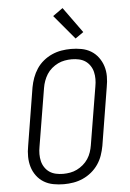

<svg xmlns="http://www.w3.org/2000/svg" viewBox="-63 -1021 727 1075"><g transform="rotate(-5 300.0 -483.5)"><path d="M252 8Q222 8 193 2.5Q164 -3 140 -17.5Q116 -32 99 -55Q82 -78 74 -105Q66 -132 65.5 -162Q65 -192 71 -223L124 -548Q129 -575 138.5 -601Q148 -627 163.5 -650.5Q179 -674 201.5 -692.5Q224 -711 250 -722.5Q276 -734 303 -738.5Q330 -743 357 -743Q387 -743 416 -737.5Q445 -732 469 -717.5Q493 -703 510 -680Q527 -657 535.5 -630Q544 -603 544 -573Q544 -543 538 -512L485 -187Q480 -160 471 -134Q462 -108 446 -84.5Q430 -61 407.5 -42.5Q385 -24 359 -12.5Q333 -1 306 3.5Q279 8 252 8ZM253 -50Q272 -50 292 -53.5Q312 -57 330.5 -66Q349 -75 365.5 -89Q382 -103 393.5 -120.5Q405 -138 411.5 -157.5Q418 -177 421 -196L475 -522Q479 -543 479 -563.5Q479 -584 474.5 -603Q470 -622 459 -638.5Q448 -655 432.5 -665.5Q417 -676 397 -680.5Q377 -685 356 -685Q337 -685 317 -681.5Q297 -678 278.5 -669Q260 -660 243.5 -646Q227 -632 216 -614.5Q205 -597 198 -577.5Q191 -558 188 -539L134 -213Q130 -192 130 -171.5Q130 -151 134.5 -132Q139 -113 150 -96.5Q161 -80 176.5 -69.5Q192 -59 212 -54.5Q232 -50 253 -50ZM388 -799 274 -935 330 -975 434 -831Z"/></g></svg>

Font: Iosevka Etoile Light
Style: Italic
Weight: 300
Italic angle: -9°
Designer: Belleve Invis
Foundry: Belleve Invis
Version: Version 22.1.2; ttfautohint (v1.8.4)